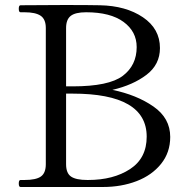

<svg xmlns="http://www.w3.org/2000/svg" viewBox="-20 -747 756 767"><path d="M55 -14Q55 -28 62 -28H78Q124 -28 143.5 -42Q163 -56 163 -91V-635Q163 -670 142.5 -684Q122 -698 78 -698H62Q55 -698 55 -712Q55 -726 62 -726L237 -727Q334 -727 379 -726Q483 -724 551 -678Q619 -632 619 -555Q619 -489 565 -448Q511 -407 429 -388Q526 -368 593 -321.5Q660 -275 660 -200Q660 -138 623.5 -92.5Q587 -47 526 -23.5Q465 0 391 0H241H62Q55 0 55 -14ZM270 -402Q415 -402 470.5 -444Q526 -486 526 -559Q526 -621 473.5 -659.5Q421 -698 324 -698Q281 -698 262.5 -683.5Q244 -669 244 -635V-402ZM332 -28Q433 -28 499.5 -71.5Q566 -115 566 -201Q566 -373 270 -373H244V-91Q244 -55 264 -41.5Q284 -28 329 -28Z"/></svg>

Font: Shippori Mincho
Style: Regular
Weight: 400
Designer: FONTDASU
Foundry: FONTDASU / Google Inc. / but / Adobe
Version: Version 3.110; ttfautohint (v1.8.3)